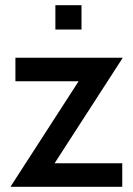

<svg xmlns="http://www.w3.org/2000/svg" viewBox="-20 -715 511 735"><path d="M189 -90H448V0H20L281 -404H39V-494H450ZM192 -695H292V-602H192Z"/></svg>

Font: Cabin Medium
Style: Regular
Weight: 500
Designer: Pablo Impallari
Foundry: Pablo Impallari. http://www.impallari.com Igino Marini. http://www.ikern.com
Version: Version 2.001